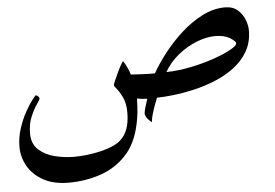

<svg xmlns="http://www.w3.org/2000/svg" viewBox="-51 -461 1252 875"><g transform="rotate(-5 574.5 -24.0)"><path d="M1107.4 -278.3Q1107.4 -223.1 1083.5 -181.6Q1059.6 -140.1 1019.8 -110.4Q980 -80.6 931.4 -60.8Q882.8 -41 832.8 -29.5Q782.7 -18.1 738.5 -13.2Q694.3 -8.3 663.6 -7.8Q660.2 0 652.3 20.5Q644.5 41 637.9 63.7Q631.3 86.4 630.9 100.1Q627 100.1 614 85.9Q601.1 71.8 601.1 58.1Q601.1 51.8 607.2 30Q613.3 8.3 618.7 -6.8Q606.4 -7.3 593.3 -8.8Q580.1 -10.3 572.3 -12.2Q571.3 28.8 568.6 52.5Q565.9 76.2 560.5 102.5Q542 191.9 492.4 244.4Q442.9 296.9 374.3 319.8Q305.7 342.8 230 342.8Q160.6 342.8 113.8 316.9Q66.9 291 43.2 249.5Q19.5 208 19.5 161.1Q19.5 117.7 33 76.7Q46.4 35.6 64.5 3.4Q82.5 -28.8 97.2 -47.9Q111.8 -66.9 114.3 -66.9Q118.7 -66.9 124.3 -61.3Q129.9 -55.7 129.9 -51.3Q129.9 -46.4 115.5 -25.9Q101.1 -5.4 86.9 27.8Q72.8 61 72.8 104Q72.8 151.9 102.3 178.7Q131.8 205.6 175.8 216.6Q219.7 227.5 263.2 227.5Q302.7 227.5 345 220.9Q387.2 214.4 422.9 202.1Q458.5 189.9 477.1 173.3Q522.9 134.8 522.9 47.4Q522.9 6.3 510.3 -20.8Q497.6 -47.9 485.1 -62.7Q472.7 -77.6 472.7 -81.5Q472.7 -85.4 479.7 -102.1Q486.8 -118.7 496.1 -138.4Q505.4 -158.2 513.7 -172.6Q522 -187 524.4 -187Q532.2 -175.3 541 -156.7Q549.8 -138.2 553.7 -123.5Q573.7 -122.1 603.3 -120.6Q632.8 -119.1 663.6 -119.1Q687.5 -161.6 724.1 -208.7Q760.7 -255.9 806.6 -297.4Q852.5 -338.9 903.8 -365Q955.1 -391.1 1007.3 -391.1Q1043.9 -391.1 1065.9 -371.3Q1087.9 -351.6 1097.7 -325.2Q1107.4 -298.8 1107.4 -278.3ZM1044.4 -223.1Q1044.4 -233.4 1018.8 -249Q993.2 -264.6 951.7 -264.6Q912.1 -264.6 867.2 -247.1Q822.3 -229.5 782 -197.3Q741.7 -165 716.3 -120.6Q770.5 -121.6 828.1 -133.3Q885.7 -145 934.8 -162.1Q983.9 -179.2 1014.2 -196Q1044.4 -212.9 1044.4 -223.1Z"/></g></svg>

Font: Scheherazade New SemiBold
Style: Regular
Weight: 600
Designer: SIL International
Foundry: SIL International
Version: Version 4.000